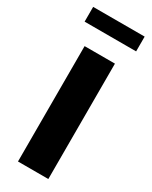

<svg xmlns="http://www.w3.org/2000/svg" viewBox="-195 -788 659 833"><g transform="rotate(30 134.0 -372.0)"><path d="M59 0V-578H211V0ZM6 -670V-744H264V-670Z"/></g></svg>

Font: Oswald SemiBold
Style: Regular
Weight: 600
Designer: Vernon Adams
Foundry: Vernon Adams
Version: Version 4.103;gftools[0.9.33.dev8+g029e19f]